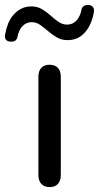

<svg xmlns="http://www.w3.org/2000/svg" viewBox="-83 -755 402 780"><path d="M118 5Q97 5 85 -8Q73 -21 73 -44V-443Q73 -467 85 -479.5Q97 -492 118 -492Q140 -492 152 -479.5Q164 -467 164 -443V-44Q164 -21 152.5 -8Q141 5 118 5ZM-40 -586Q-52 -586 -58.5 -593.5Q-65 -601 -62 -616Q-58 -639 -50 -659Q-42 -679 -28.5 -694.5Q-15 -710 3 -719.5Q21 -729 45 -729Q69 -729 88 -717.5Q107 -706 123 -691.5Q139 -677 155 -666Q171 -655 190 -655Q212 -655 227.5 -671.5Q243 -688 248 -716Q250 -725 257 -730Q264 -735 276 -735Q288 -734 294.5 -726.5Q301 -719 298 -704Q293 -674 279.5 -648.5Q266 -623 244.5 -607.5Q223 -592 191 -592Q167 -592 148 -603Q129 -614 112.5 -628.5Q96 -643 80 -654Q64 -665 46 -665Q24 -665 8.5 -649Q-7 -633 -12 -605Q-14 -595 -21 -590Q-28 -585 -40 -586Z"/></svg>

Font: Nunito Medium
Style: Regular
Weight: 500
Designer: Vernon Adams
Foundry: Vernon Adams
Version: Version 3.601